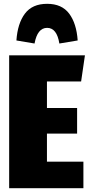

<svg xmlns="http://www.w3.org/2000/svg" viewBox="-20 -986 470 1006"><path d="M425 -696 405 -559H226V-420H384V-286H226V-139H417V0H28V-696ZM387 -774 291 -758Q278 -840 227 -840Q176 -840 161 -758L66 -774Q72 -863 110.5 -914.5Q149 -966 227 -966Q304 -966 342.5 -914.5Q381 -863 387 -774Z"/></svg>

Font: Fira Sans Extra Condensed Black
Style: Regular
Weight: 900
Width: 1
Designer: Carrois Corporate & Edenspiekermann AG
Foundry: Carrois Corporate GbR & Edenspiekermann AG
Version: Version 4.203